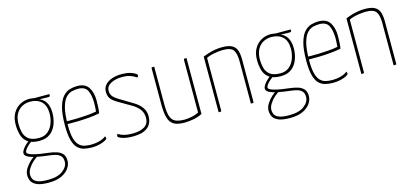

<svg xmlns="http://www.w3.org/2000/svg" viewBox="-60 -946 3393 1580"><g transform="rotate(-15 1636.0 -156.0)"><path d="M202 198Q137 198 103 183Q69 168 57 144.5Q45 121 45 94Q45 64 64 34.5Q83 5 109.5 -19Q136 -43 158 -53L179 -42Q156 -32 130 -9Q104 14 86.5 41.5Q69 69 69 94Q69 116 78.5 134Q88 152 117 163Q146 174 202 174Q286 174 329.5 140Q373 106 373 64Q373 31 356.5 14.5Q340 -2 314 -8.5Q288 -15 261 -18Q207 -24 161.5 -33Q116 -42 89 -55.5Q62 -69 62 -89Q62 -104 75 -122.5Q88 -141 106.5 -158Q125 -175 141 -184L163 -174Q146 -165 128 -149.5Q110 -134 98 -118.5Q86 -103 86 -91Q86 -75 136.5 -61.5Q187 -48 263 -40Q297 -36 327.5 -27Q358 -18 377.5 2.5Q397 23 397 63Q397 95 375.5 126.5Q354 158 311 178Q268 198 202 198ZM217 -154Q152 -154 118 -179.5Q84 -205 72.5 -246Q61 -287 61 -332Q61 -390 83.5 -429.5Q106 -469 143 -489.5Q180 -510 223 -510Q233 -510 252 -507.5Q271 -505 285 -500L293 -488Q333 -478 356 -442.5Q379 -407 379 -350Q379 -300 362.5 -255Q346 -210 310.5 -182Q275 -154 217 -154ZM220 -178Q267 -178 297 -204Q327 -230 341 -270Q355 -310 355 -350Q355 -419 319.5 -452.5Q284 -486 223 -486Q186 -486 154.5 -469Q123 -452 104 -417.5Q85 -383 85 -330Q85 -294 94 -259Q103 -224 132 -201Q161 -178 220 -178ZM379 -483Q364 -483 347 -483.5Q330 -484 314 -484.5Q298 -485 288 -485.5Q278 -486 278 -486L243 -505H393Q393 -505 394 -503Q395 -501 395 -496Q395 -490 391.5 -486.5Q388 -483 379 -483Z M620 10Q584 10 553 2.5Q522 -5 499 -28Q476 -51 463.5 -97.5Q451 -144 451 -221Q451 -320 468 -378.5Q485 -437 512 -465Q539 -493 570.5 -501.5Q602 -510 631 -510Q699 -510 727.5 -466Q756 -422 756 -354Q756 -325 754.5 -297Q753 -269 749 -246Q704 -237 655 -233Q606 -229 564 -228Q522 -227 496 -227.5Q470 -228 470 -228V-252Q470 -252 496.5 -251.5Q523 -251 563.5 -252Q604 -253 648 -256.5Q692 -260 728 -267Q730 -290 731 -307Q732 -324 732 -342Q731 -408 711 -447Q691 -486 632 -486Q608 -486 581 -480Q554 -474 529.5 -449Q505 -424 490 -369Q475 -314 475 -217Q475 -147 486 -106.5Q497 -66 517 -46Q537 -26 563 -20Q589 -14 619 -14Q656 -14 690.5 -23.5Q725 -33 747 -51Q750 -45 751 -40Q752 -35 752 -32Q752 -25 733.5 -15Q715 -5 685 2.5Q655 10 620 10Z M975 10Q912 10 878 -2.5Q844 -15 844 -25Q844 -30 845.5 -34.5Q847 -39 852 -43Q875 -28 903 -21Q931 -14 974 -14Q1036 -14 1074 -37Q1112 -60 1112 -111Q1112 -149 1094 -177Q1076 -205 1038 -230L923 -297Q874 -326 861 -349Q848 -372 848 -402Q848 -437 869.5 -461Q891 -485 928 -497.5Q965 -510 1009 -510Q1052 -510 1080.5 -501.5Q1109 -493 1124 -483Q1139 -473 1139 -467Q1139 -460 1130 -449Q1102 -468 1074.5 -477Q1047 -486 1009 -486Q952 -486 912 -465Q872 -444 872 -403Q872 -381 883.5 -362.5Q895 -344 932 -321L1059 -244Q1097 -218 1116.5 -188Q1136 -158 1136 -120Q1136 -55 1094 -22.5Q1052 10 975 10Z M1408 10Q1350 10 1318.5 -8.5Q1287 -27 1274.5 -69.5Q1262 -112 1262 -185V-490Q1262 -495 1263 -497Q1264 -499 1269 -499.5Q1274 -500 1286 -500V-178Q1286 -114 1297 -78.5Q1308 -43 1336 -28.5Q1364 -14 1416 -14Q1436 -14 1471.5 -20Q1507 -26 1537 -42V-490Q1537 -495 1539 -497Q1541 -499 1546.5 -499.5Q1552 -500 1561 -500V-23Q1524 -4 1482.5 3Q1441 10 1408 10Z M1701 0V-474Q1728 -485 1754.5 -493Q1781 -501 1809 -505.5Q1837 -510 1866 -510Q1922 -510 1951 -493.5Q1980 -477 1990 -445.5Q2000 -414 2000 -368V-10Q2000 -5 1999 -3Q1998 -1 1993 -0.5Q1988 0 1976 0V-364Q1976 -426 1955.5 -456Q1935 -486 1867 -486Q1839 -486 1797.5 -479Q1756 -472 1725 -457V-10Q1725 -5 1724 -3Q1723 -1 1718 -0.5Q1713 0 1701 0Z M2258 198Q2193 198 2159 183Q2125 168 2113 144.5Q2101 121 2101 94Q2101 64 2120 34.5Q2139 5 2165.5 -19Q2192 -43 2214 -53L2235 -42Q2212 -32 2186 -9Q2160 14 2142.5 41.5Q2125 69 2125 94Q2125 116 2134.5 134Q2144 152 2173 163Q2202 174 2258 174Q2342 174 2385.5 140Q2429 106 2429 64Q2429 31 2412.5 14.5Q2396 -2 2370 -8.5Q2344 -15 2317 -18Q2263 -24 2217.5 -33Q2172 -42 2145 -55.5Q2118 -69 2118 -89Q2118 -104 2131 -122.5Q2144 -141 2162.5 -158Q2181 -175 2197 -184L2219 -174Q2202 -165 2184 -149.5Q2166 -134 2154 -118.5Q2142 -103 2142 -91Q2142 -75 2192.5 -61.5Q2243 -48 2319 -40Q2353 -36 2383.5 -27Q2414 -18 2433.5 2.5Q2453 23 2453 63Q2453 95 2431.5 126.5Q2410 158 2367 178Q2324 198 2258 198ZM2273 -154Q2208 -154 2174 -179.5Q2140 -205 2128.5 -246Q2117 -287 2117 -332Q2117 -390 2139.5 -429.5Q2162 -469 2199 -489.5Q2236 -510 2279 -510Q2289 -510 2308 -507.5Q2327 -505 2341 -500L2349 -488Q2389 -478 2412 -442.5Q2435 -407 2435 -350Q2435 -300 2418.5 -255Q2402 -210 2366.5 -182Q2331 -154 2273 -154ZM2276 -178Q2323 -178 2353 -204Q2383 -230 2397 -270Q2411 -310 2411 -350Q2411 -419 2375.5 -452.5Q2340 -486 2279 -486Q2242 -486 2210.5 -469Q2179 -452 2160 -417.5Q2141 -383 2141 -330Q2141 -294 2150 -259Q2159 -224 2188 -201Q2217 -178 2276 -178ZM2435 -483Q2420 -483 2403 -483.5Q2386 -484 2370 -484.5Q2354 -485 2344 -485.5Q2334 -486 2334 -486L2299 -505H2449Q2449 -505 2450 -503Q2451 -501 2451 -496Q2451 -490 2447.5 -486.5Q2444 -483 2435 -483Z M2676 10Q2640 10 2609 2.5Q2578 -5 2555 -28Q2532 -51 2519.5 -97.5Q2507 -144 2507 -221Q2507 -320 2524 -378.5Q2541 -437 2568 -465Q2595 -493 2626.5 -501.5Q2658 -510 2687 -510Q2755 -510 2783.5 -466Q2812 -422 2812 -354Q2812 -325 2810.5 -297Q2809 -269 2805 -246Q2760 -237 2711 -233Q2662 -229 2620 -228Q2578 -227 2552 -227.5Q2526 -228 2526 -228V-252Q2526 -252 2552.5 -251.5Q2579 -251 2619.5 -252Q2660 -253 2704 -256.5Q2748 -260 2784 -267Q2786 -290 2787 -307Q2788 -324 2788 -342Q2787 -408 2767 -447Q2747 -486 2688 -486Q2664 -486 2637 -480Q2610 -474 2585.5 -449Q2561 -424 2546 -369Q2531 -314 2531 -217Q2531 -147 2542 -106.5Q2553 -66 2573 -46Q2593 -26 2619 -20Q2645 -14 2675 -14Q2712 -14 2746.5 -23.5Q2781 -33 2803 -51Q2806 -45 2807 -40Q2808 -35 2808 -32Q2808 -25 2789.5 -15Q2771 -5 2741 2.5Q2711 10 2676 10Z M2917 0V-474Q2944 -485 2970.5 -493Q2997 -501 3025 -505.5Q3053 -510 3082 -510Q3138 -510 3167 -493.5Q3196 -477 3206 -445.5Q3216 -414 3216 -368V-10Q3216 -5 3215 -3Q3214 -1 3209 -0.5Q3204 0 3192 0V-364Q3192 -426 3171.5 -456Q3151 -486 3083 -486Q3055 -486 3013.5 -479Q2972 -472 2941 -457V-10Q2941 -5 2940 -3Q2939 -1 2934 -0.5Q2929 0 2917 0Z"/></g></svg>

Font: Yanone Kaffeesatz ExtraLight
Style: Regular
Weight: 200
Designer: Yanone (Cyrillic: Daniel Pouzeot, Huerta Tipografica, and Cyreal)
Foundry: Yanone
Version: Version 2.003